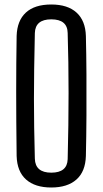

<svg xmlns="http://www.w3.org/2000/svg" viewBox="-20 -827 457 854"><path d="M208 7Q136 7 96 -28.5Q56 -64 54 -133Q52 -291 52 -419Q52 -547 54 -667Q56 -735 95 -771Q134 -807 208 -807Q281 -807 320.5 -771Q360 -735 362 -667Q364 -587 364.5 -496Q365 -405 364.5 -312Q364 -219 362 -133Q360 -64 320 -28.5Q280 7 208 7ZM208 -59Q279 -59 281 -119Q285 -273 285 -413Q285 -553 281 -680Q280 -741 208 -741Q137 -741 135 -680Q133 -591 132 -520.5Q131 -450 131 -387Q131 -324 132 -260Q133 -196 135 -121Q137 -59 208 -59Z"/></svg>

Font: Big Shoulders Text
Style: Regular
Weight: 400
Designer: Patric King
Foundry: XO Type Co
Version: Version 1.000; ttfautohint (v1.8.2)